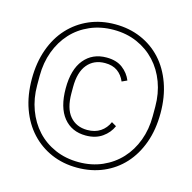

<svg xmlns="http://www.w3.org/2000/svg" viewBox="-106 -816 935 934"><g transform="rotate(15 362.0 -349.0)"><path d="M362 12Q291 12 232 -13.5Q173 -39 129.5 -86Q86 -133 62 -199.5Q38 -266 38 -349Q38 -431 62 -498Q86 -565 129.5 -612Q173 -659 232 -684.5Q291 -710 362 -710Q433 -710 492.5 -684.5Q552 -659 595 -612Q638 -565 662 -498Q686 -431 686 -349Q686 -266 662 -199.5Q638 -133 595 -86Q552 -39 492.5 -13.5Q433 12 362 12ZM362 -16Q427 -16 480.5 -39.5Q534 -63 572.5 -104.5Q611 -146 632 -202.5Q653 -259 653 -325V-373Q653 -439 632 -495.5Q611 -552 572.5 -593.5Q534 -635 480.5 -658.5Q427 -682 362 -682Q297 -682 243 -658.5Q189 -635 151 -593.5Q113 -552 92 -495.5Q71 -439 71 -373V-325Q71 -259 92 -202.5Q113 -146 151 -104.5Q189 -63 243 -39.5Q297 -16 362 -16ZM362 -150Q291 -150 250 -200.5Q209 -251 209 -347Q209 -442 250.5 -492.5Q292 -543 363 -543Q413 -543 444 -519.5Q475 -496 489 -461L463 -449Q450 -480 425.5 -497.5Q401 -515 363 -515Q307 -515 274.5 -476Q242 -437 242 -362V-331Q242 -254 274.5 -216Q307 -178 362 -178Q401 -178 428 -196Q455 -214 469 -246L493 -232Q478 -197 444.5 -173.5Q411 -150 362 -150Z"/></g></svg>

Font: IBM Plex Sans Hebrew ExtraLight
Style: Regular
Weight: 200
Designer: Mike Abbink, Paul van der Laan, Pieter van Rosmalen, Yanek Iontef
Foundry: Bold Monday
Version: Version 1.2